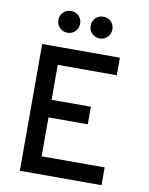

<svg xmlns="http://www.w3.org/2000/svg" viewBox="-97 -974 810 1044"><g transform="rotate(10 308.0 -452.0)"><path d="M86 -700H515V-603H189V-410H406V-313H189V-98H537V0H86ZM150 -844Q150 -870 167.5 -887Q185 -904 210 -904Q236 -904 253 -887Q270 -870 270 -844Q270 -819 253 -801.5Q236 -784 210 -784Q185 -784 167.5 -801.5Q150 -819 150 -844ZM328 -844Q328 -870 345.5 -887Q363 -904 388 -904Q414 -904 431 -887Q448 -870 448 -844Q448 -819 431 -801.5Q414 -784 388 -784Q363 -784 345.5 -801.5Q328 -819 328 -844Z"/></g></svg>

Font: Overpass Mono Light
Style: Bold
Weight: 600
Monospace: yes
Designer: Delve Withrington, Dave Bailey
Foundry: Delve Fonts
Version: Version 1.000;DELV;Overpass